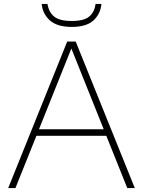

<svg xmlns="http://www.w3.org/2000/svg" viewBox="-20 -950 722 970"><path d="M21.5 0 319.5 -740H362.5L661 0H623L517 -264H164L58 0ZM177 -297H504L340.5 -705ZM342.5 -814Q269 -814 232.2 -846.8Q195.5 -879.5 190.5 -930H220Q226 -889.5 253 -866.8Q280 -844 342.5 -844Q405 -844 431.2 -866.8Q457.5 -889.5 463 -930H492.5Q487.5 -879 451.8 -846.5Q416 -814 342.5 -814Z"/></svg>

Font: Encode Sans Semi Expanded Thin
Style: Regular
Weight: 100
Width: 6
Designer: Multiple Designers
Foundry: Impallari Type
Version: Version 3.000; ttfautohint (v1.8.3) -l 8 -r 50 -G 200 -x 14 